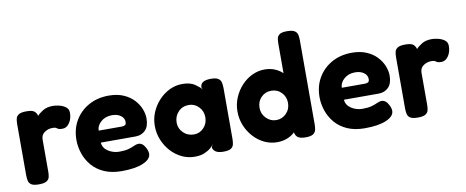

<svg xmlns="http://www.w3.org/2000/svg" viewBox="-64 -998 3146 1295"><g transform="rotate(-10 1509.0 -350.0)"><path d="M116 9Q79 9 63.5 -1.5Q48 -12 44.5 -30Q41 -48 41 -67V-416Q41 -436 44.5 -453Q48 -470 64 -480.5Q80 -491 117 -491Q161 -491 174.5 -476Q188 -461 190 -447Q203 -462 230 -479Q257 -496 299 -496Q316 -496 341 -490.5Q366 -485 385.5 -471Q405 -457 405 -431Q405 -390 385.5 -361.5Q366 -333 338 -333Q321 -333 313.5 -335.5Q306 -338 302 -341.5Q298 -345 292 -347.5Q286 -350 270 -350Q240 -350 216 -333Q192 -316 192 -285V-65Q192 -46 188.5 -29Q185 -12 169 -1.5Q153 9 116 9Z M682 18Q612 18 561.5 -4.5Q511 -27 479 -65Q447 -103 431.5 -149Q416 -195 416 -241Q416 -316 450 -374Q484 -432 544 -465.5Q604 -499 682 -499Q740 -499 782.5 -480.5Q825 -462 852.5 -432.5Q880 -403 893.5 -369Q907 -335 907 -304Q907 -249 880.5 -222.5Q854 -196 813 -196H575Q578 -158 612.5 -136Q647 -114 688 -114Q728 -114 752 -121Q776 -128 791.5 -135.5Q807 -143 821 -144Q852 -145 871 -107Q883 -84 883 -66Q883 -29 829.5 -5.5Q776 18 682 18ZM575 -278H733Q748 -278 756 -283.5Q764 -289 764 -305Q764 -331 740.5 -348Q717 -365 681 -365Q635 -365 605 -338.5Q575 -312 575 -278Z M1379 8Q1342 8 1324.5 -5.5Q1307 -19 1307 -37L1317 -54Q1310 -44 1293.5 -29.5Q1277 -15 1250 -3.5Q1223 8 1183 8Q1137 8 1095.5 -12Q1054 -32 1022 -67Q990 -102 971.5 -147.5Q953 -193 953 -243Q953 -292 971.5 -336Q990 -380 1022.5 -415Q1055 -450 1096.5 -470Q1138 -490 1183 -490Q1239 -490 1270.5 -468Q1302 -446 1316 -428L1308 -442Q1306 -491 1380 -491Q1416 -491 1431.5 -480Q1447 -469 1450.5 -451Q1454 -433 1454 -413V-68Q1454 -48 1450.5 -30.5Q1447 -13 1431.5 -2.5Q1416 8 1379 8ZM1205 -141Q1243 -141 1271 -170Q1299 -199 1299 -242Q1299 -285 1270.5 -314Q1242 -343 1203 -343Q1159 -343 1130.5 -313Q1102 -283 1102 -240Q1102 -199 1131.5 -170Q1161 -141 1205 -141Z M1748 8Q1702 8 1661 -11.5Q1620 -31 1588 -66Q1556 -101 1537.5 -146Q1519 -191 1519 -243Q1519 -292 1538 -337Q1557 -382 1589 -416.5Q1621 -451 1662 -470.5Q1703 -490 1748 -490Q1785 -490 1816 -477.5Q1847 -465 1870 -443V-642Q1870 -661 1872.5 -678.5Q1875 -696 1890 -707Q1905 -718 1942 -718Q1978 -718 1994 -707.5Q2010 -697 2013.5 -679.5Q2017 -662 2017 -643V-67Q2017 -48 2013.5 -30.5Q2010 -13 1994.5 -2Q1979 9 1943 9Q1908 9 1891.5 -1.5Q1875 -12 1870 -36V-38Q1847 -16 1816 -4Q1785 8 1748 8ZM1768 -140Q1808 -140 1836.5 -169Q1865 -198 1865 -241Q1865 -283 1837 -312Q1809 -341 1767 -341Q1726 -341 1698 -312.5Q1670 -284 1670 -241Q1670 -199 1699 -169.5Q1728 -140 1768 -140Z M2347 18Q2277 18 2226.5 -4.5Q2176 -27 2144 -65Q2112 -103 2096.5 -149Q2081 -195 2081 -241Q2081 -316 2115 -374Q2149 -432 2209 -465.5Q2269 -499 2347 -499Q2405 -499 2447.5 -480.5Q2490 -462 2517.5 -432.5Q2545 -403 2558.5 -369Q2572 -335 2572 -304Q2572 -249 2545.5 -222.5Q2519 -196 2478 -196H2240Q2243 -158 2277.5 -136Q2312 -114 2353 -114Q2393 -114 2417 -121Q2441 -128 2456.5 -135.5Q2472 -143 2486 -144Q2517 -145 2536 -107Q2548 -84 2548 -66Q2548 -29 2494.5 -5.5Q2441 18 2347 18ZM2240 -278H2398Q2413 -278 2421 -283.5Q2429 -289 2429 -305Q2429 -331 2405.5 -348Q2382 -365 2346 -365Q2300 -365 2270 -338.5Q2240 -312 2240 -278Z M2711 9Q2674 9 2658.5 -1.5Q2643 -12 2639.5 -30Q2636 -48 2636 -67V-416Q2636 -436 2639.5 -453Q2643 -470 2659 -480.5Q2675 -491 2712 -491Q2756 -491 2769.5 -476Q2783 -461 2785 -447Q2798 -462 2825 -479Q2852 -496 2894 -496Q2911 -496 2936 -490.5Q2961 -485 2980.5 -471Q3000 -457 3000 -431Q3000 -390 2980.5 -361.5Q2961 -333 2933 -333Q2916 -333 2908.5 -335.5Q2901 -338 2897 -341.5Q2893 -345 2887 -347.5Q2881 -350 2865 -350Q2835 -350 2811 -333Q2787 -316 2787 -285V-65Q2787 -46 2783.5 -29Q2780 -12 2764 -1.5Q2748 9 2711 9Z"/></g></svg>

Font: Fredoka SemiBold
Style: Regular
Weight: 600
Designer: Ben Nathan
Foundry: Milena B. Brandão, Ben Nathan
Version: Version 2.001